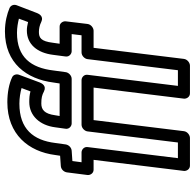

<svg xmlns="http://www.w3.org/2000/svg" viewBox="-26 -758 808 797"><g transform="rotate(-90 378.5 -359.0)"><path d="M700 -685 686 -647C673 -650 663 -652 651 -652C593 -652 558 -608 550 -544L543 -491C541 -476 554 -466 565 -466H636L631 -425H560C545 -425 533 -411 532 -400L486 -25H421L467 -400C469 -415 456 -425 445 -425H260C245 -425 233 -411 232 -400L186 -25H121L167 -400C169 -415 156 -425 145 -425H104L109 -463L152 -466C165 -467 176 -478 178 -491L184 -534C195 -625 242 -683 347 -683C371 -683 394 -679 412 -674L398 -637C384 -641 371 -642 354 -642C297 -642 257 -598 249 -534L243 -491C241 -476 254 -466 265 -466H450C465 -466 477 -480 478 -491L485 -542C496 -635 540 -693 641 -693C663 -693 684 -689 700 -685ZM756 -695C760 -707 755 -719 744 -724C720 -734 687 -743 647 -743C516 -743 449 -653 435 -542L431 -516H296L299 -534C305 -580 323 -592 348 -592C371 -592 383 -589 398 -581C422 -569 432 -591 435 -598L467 -684C471 -694 468 -708 457 -713C430 -726 393 -733 353 -733C220 -733 148 -645 134 -534L131 -514L88 -511C75 -510 64 -499 62 -486L51 -400C50 -389 58 -375 73 -375H114L68 0C67 11 75 25 90 25H205C216 25 231 15 233 0L279 -375H414L368 0C367 11 375 25 390 25H505C516 25 531 15 533 0L579 -375H650C661 -375 676 -385 678 -400L689 -491C690 -502 682 -516 667 -516H596L600 -544C606 -594 621 -602 645 -602C658 -602 673 -599 687 -592C710 -581 720 -602 723 -609Z"/></g></svg>

Font: Falling Sky
Style: OuObl
Weight: 400
Designer: Paul D. Hunt
Foundry: Adobe Systems Incorporated
Version: Version 1.02